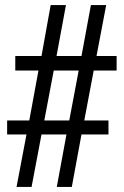

<svg xmlns="http://www.w3.org/2000/svg" viewBox="-20 -734 487 754"><path d="M45 0 84 -206H8V-261H95L131 -457H40V-514H143L179 -714H239L202 -514H300L337 -714H397L359 -514H438V-457H348L311 -261H406V-206H300L262 0H203L241 -206H143L104 0ZM154 -261H252L289 -457H191Z"/></svg>

Font: Noto Serif Lao ExtraCondensed Medium
Style: Regular
Weight: 500
Width: 2
Designer: Monotype Design Team
Foundry: Monotype Imaging Inc.
Version: Version 2.003; ttfautohint (v1.8.4.7-5d5b)